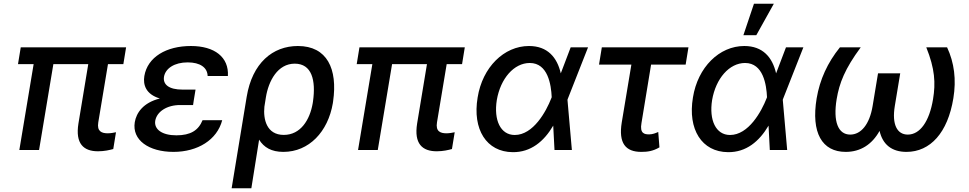

<svg xmlns="http://www.w3.org/2000/svg" viewBox="-20 -797 5148 1020"><path d="M649.9 -545.5H90.2L75.6 -456.3H158.7L82.7 0H187.5L263.5 -456.3H448.9L396.7 -141C379.3 -33 424.4 6.7 500.7 6.7C535.2 6.7 562.1 0 581.7 -5.3L596.2 -94.5C585.9 -92.3 568.5 -88.8 552.6 -88.8C521 -88.8 494 -98.4 502.1 -147L553.6 -456.3H635.3Z M696 -148.1C680.4 -53.3 769.9 9.9 901.6 9.9C1029.8 9.9 1133.2 -53.6 1160.5 -158.4H1056.1C1034.1 -104.4 992.5 -78.1 916.9 -78.1C840.2 -78.1 797.6 -110.4 804.7 -155.5C813.2 -204.5 867.5 -239 936.4 -239H1005.7L1009.2 -262.4L1018.8 -321H949.6C877.1 -321 844.8 -348 851.2 -389.2C859 -433.9 907 -465.6 976.9 -465.6C1043.3 -465.6 1082 -438.2 1083.1 -393.1H1190.7C1196.7 -493.6 1119.7 -552.6 994.3 -552.6C863.6 -552.6 763.8 -494 746.8 -393.1C739.3 -346.9 754.3 -296.2 829.2 -273.8C740.1 -251.4 704.5 -197.4 696 -148.1Z M1290.5 -282.7 1210.6 203.1H1315.3L1356.5 -55C1382.1 -13.8 1421.9 9.9 1485.4 9.9C1621.4 9.9 1722.3 -96.6 1748.2 -248.6L1749.6 -258.5C1774.5 -431.1 1717.7 -552.6 1562.5 -552.6C1428.6 -552.6 1320 -462 1290.5 -282.7ZM1384.6 -230.1 1392.4 -279.1C1406.6 -368.3 1455.6 -458.8 1545.8 -458.8C1636.4 -458.8 1658.7 -371.1 1642.8 -258.5L1641.3 -248.6C1626.1 -160.2 1577.1 -80.3 1487.6 -80.3C1396 -80.3 1377.8 -164.1 1384.6 -230.1Z M2449.2 -545.5H1889.6L1875 -456.3H1958.1L1882.1 0H1986.9L2062.9 -456.3H2248.2L2196 -141C2178.6 -33 2223.7 6.7 2300.1 6.7C2334.5 6.7 2361.5 0 2381 -5.3L2395.6 -94.5C2385.3 -92.3 2367.9 -88.8 2351.9 -88.8C2320.3 -88.8 2293.3 -98.4 2301.5 -147L2353 -456.3H2434.7Z M2703.8 11.4C2800.1 12.4 2869.7 -45.5 2919 -129.6L2925.8 0H3018.1L2994.7 -266.7L2996.1 -271.3L3104 -545.5H3011.7L2959.2 -407.3C2939.6 -492.2 2888.8 -552.6 2790.1 -552.6C2657.7 -552.6 2543 -440 2517.4 -279.1C2489 -109.7 2564.3 10.3 2703.8 11.4ZM2619.3 -265.6C2638.8 -380 2710.6 -462.4 2794.4 -462.4C2891 -462.4 2908 -346.9 2910.9 -280.9V-280.5L2908.7 -274.9C2881.4 -204.5 2812.9 -79.9 2714.5 -79.9C2638.8 -79.9 2602.3 -159.1 2619.3 -265.6Z M3637.4 -545.5H3177.2L3162.3 -453.8H3334.2L3283 -146.3C3265.3 -36.6 3302.9 9.9 3386.7 9.9C3420.1 9.9 3448.9 6 3483.3 -14.2L3476.9 -95.9C3463.8 -90.2 3447.4 -83.1 3428.6 -83.1C3404.1 -83.1 3377.8 -87.4 3387.8 -143.1L3438.9 -453.8H3622.5Z M3847.7 11.4C3943.9 12.4 4013.5 -45.5 4062.9 -129.6L4069.6 0H4161.9L4138.5 -266.7L4139.9 -271.3L4247.9 -545.5H4155.5L4103 -407.3C4083.5 -492.2 4032.7 -552.6 3933.9 -552.6C3801.5 -552.6 3686.8 -440 3661.2 -279.1C3632.8 -109.7 3708.1 10.3 3847.7 11.4ZM3763.1 -265.6C3782.7 -380 3854.4 -462.4 3938.2 -462.4C4034.8 -462.4 4051.8 -346.9 4054.7 -280.9V-280.5L4052.6 -274.9C4025.2 -204.5 3956.7 -79.9 3858.3 -79.9C3782.7 -79.9 3746.1 -159.1 3763.1 -265.6ZM3929.3 -610.1H3997.9L4090.9 -777H3985.4Z M4552.6 -545.5H4442.1C4376.4 -464.5 4335.2 -373.9 4318.5 -274.9C4288 -92 4346.9 9.9 4473 9.9C4551.8 9.9 4612.9 -29.8 4652.7 -101.6C4669 -29.8 4717 9.9 4795.5 9.9C4922.2 9.9 5014.9 -92 5044.7 -274.9C5061.1 -373.9 5049.4 -464.5 5011.4 -545.5H4900.9C4946.7 -431.5 4951 -355.8 4936.8 -270.2C4917.3 -151.6 4867.5 -82 4802.6 -82C4746.1 -82 4717.3 -135.3 4733.7 -234L4762.4 -407.3H4644.5L4615.8 -234C4599.4 -135.3 4553.6 -82 4496.8 -82C4432.2 -82 4405.2 -151.6 4424.7 -270.2C4438.9 -355.8 4468.4 -431.5 4552.6 -545.5Z"/></svg>

Font: Magic Ui Pro Medium
Style: Italic
Weight: 500
Italic angle: -9.39999°
Designer: Stefan Endress, Andreas Faust
Version: Version 1.000;FEAKit 1.0